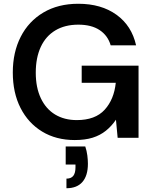

<svg xmlns="http://www.w3.org/2000/svg" viewBox="-20 -732 816 1020"><path d="M377 12Q278 12 204 -33Q130 -78 89 -158.5Q48 -239 48 -347Q48 -454 90 -536.5Q132 -619 210.5 -665.5Q289 -712 396 -712Q518 -712 599 -653.5Q680 -595 703 -491H568Q553 -543 509.5 -572Q466 -601 396 -601Q325 -601 274 -570.5Q223 -540 196.5 -482.5Q170 -425 170 -346Q170 -267 197 -210Q224 -153 273 -123.5Q322 -94 388 -94Q486 -94 536 -149Q586 -204 595 -292H414V-383H716V0H605L596 -96Q573 -62 542.5 -37.5Q512 -13 472 -0.5Q432 12 377 12ZM333 268V217Q358 217 369.5 202Q381 187 381 157V142H329V46H433Q441 70 444 94Q447 118 447 138Q447 201 418 234.5Q389 268 333 268Z"/></svg>

Font: DM Sans 11pt SemiBold
Style: Regular
Weight: 600
Version: Version 4.004;gftools[0.9.30]